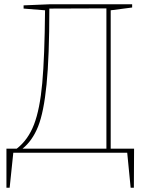

<svg xmlns="http://www.w3.org/2000/svg" viewBox="-20 -712 698 895"><path d="M10 -19V163H25L42 0H573L589 163H604L605 -19H496V-664L596 -677V-692H210L90 -687V-672L190 -664Q188 -447 177 -325Q166 -203 138.5 -131.5Q111 -60 58 -19ZM85 -19Q131 -56 157.5 -122Q184 -188 197 -318Q210 -448 210 -672L476 -673V-19Z"/></svg>

Font: Bitter Pro Thin
Style: Regular
Weight: 250
Designer: Sol Matas, and Bitter project Authors
Foundry: Sol Matas
Version: Version 1.010